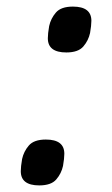

<svg xmlns="http://www.w3.org/2000/svg" viewBox="-20 -550 340 582"><path d="M99 12Q43 12 43 -31Q43 -45 47 -68Q52 -91 67.5 -109Q83 -127 119 -127Q175 -127 175 -84Q175 -70 171 -47Q166 -24 150.5 -6Q135 12 99 12ZM181 -391Q125 -391 125 -434Q125 -448 129 -471Q134 -494 149.5 -512Q165 -530 201 -530Q257 -530 257 -487Q257 -473 253 -450Q248 -427 232.5 -409Q217 -391 181 -391Z"/></svg>

Font: IBM Plex Sans Text
Style: Italic
Weight: 450
Italic angle: -11°
Designer: Mike Abbink, Paul van der Laan, Pieter van Rosmalen
Foundry: Bold Monday
Version: Version 3.005